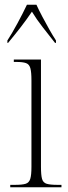

<svg xmlns="http://www.w3.org/2000/svg" viewBox="-20 -786 286 806"><path d="M23 0V-10H42Q73 -10 87.5 -14.5Q102 -19 107 -35Q112 -51 112 -85V-449Q112 -483 107.5 -499.5Q103 -516 89.5 -521Q76 -526 48 -526H38V-536H152V-86Q152 -51 156.5 -35Q161 -19 176 -14.5Q191 -10 222 -10H238V0ZM11 -616Q30 -645 53.5 -688.5Q77 -732 93 -766H133Q143 -744 157.5 -716.5Q172 -689 187 -662.5Q202 -636 215 -616V-606H211Q185 -639 159.5 -671.5Q134 -704 114 -737Q91 -703 67 -672Q43 -641 14 -606H11Z"/></svg>

Font: Noto Serif Display Condensed ExtraLight
Style: Regular
Weight: 200
Width: 3
Designer: Monotype Design Team
Foundry: Monotype Imaging Inc.
Version: Version 2.009